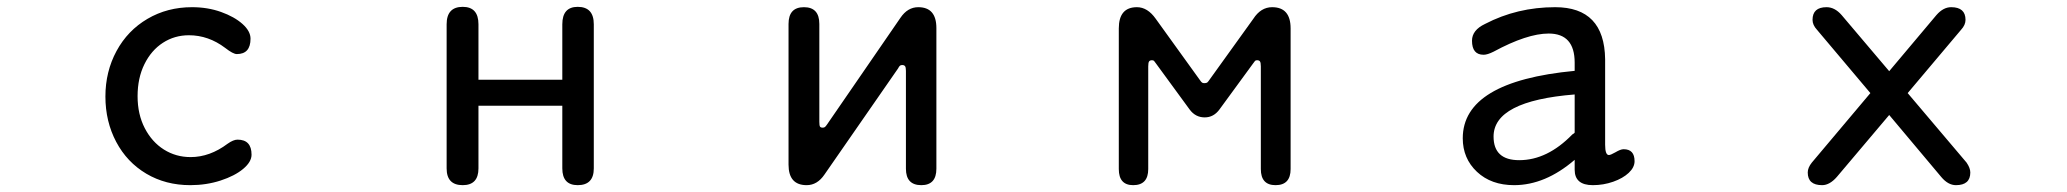

<svg xmlns="http://www.w3.org/2000/svg" viewBox="-20 -520 6040 561"><path d="M712 -407Q712 -362 672 -362Q661 -362 638 -380Q589 -417 532 -417Q490 -417 456 -395Q422 -373 402 -332.5Q382 -292 382 -239Q382 -186 403 -145.5Q424 -105 459 -83Q494 -61 537 -61Q593 -61 645 -100Q662 -112 674 -112Q715 -112 715 -68Q715 -47 690.5 -26.5Q666 -6 624.5 7.5Q583 21 536 21Q464 21 407.5 -12.5Q351 -46 319.5 -105.5Q288 -165 288 -238Q288 -311 320.5 -371Q353 -431 411 -465Q469 -499 541 -499Q587 -499 626 -485Q665 -471 688.5 -450Q712 -429 712 -407Z M1623 -287V-449Q1623 -500 1668 -500Q1715 -500 1715 -449V-28Q1715 21 1668 21Q1623 21 1623 -28V-211H1378V-28Q1378 21 1332 21Q1285 21 1285 -28V-449Q1285 -500 1332 -500Q1378 -500 1378 -449V-287Z M2616 -330Q2612 -330 2609.5 -328Q2607 -326 2604 -320L2389 -10Q2368 21 2337 21Q2284 21 2284 -39V-450Q2284 -499 2329 -499Q2374 -499 2374 -450V-164Q2374 -153 2376 -150Q2378 -147 2384 -147Q2388 -147 2390.5 -149Q2393 -151 2397 -157L2611 -468Q2632 -499 2663 -499Q2716 -499 2716 -438V-27Q2716 21 2672 21Q2627 21 2627 -27V-313Q2627 -323 2624.5 -326.5Q2622 -330 2616 -330Z M3499 -277Q3505 -277 3507.5 -279Q3510 -281 3514 -287L3642 -465Q3664 -499 3697 -499Q3751 -499 3751 -437V-26Q3751 21 3707 21Q3664 21 3664 -26V-326Q3664 -337 3661.5 -340.5Q3659 -344 3653 -344Q3649 -344 3647 -342Q3645 -340 3641 -334L3543 -200Q3526 -177 3500 -177Q3473 -177 3456 -200L3358 -334Q3354 -340 3352 -342Q3350 -344 3346 -344Q3340 -344 3337.5 -340.5Q3335 -337 3335 -326V-26Q3335 21 3291 21Q3249 21 3249 -26V-437Q3249 -499 3302 -499Q3333 -499 3357 -465L3486 -286Q3490 -280 3492.5 -278.5Q3495 -277 3499 -277Z M4404 21Q4337 21 4295.5 -18Q4254 -57 4254 -116Q4254 -282 4581 -313V-337Q4581 -422 4505 -422Q4442 -422 4344 -369Q4326 -360 4315 -360Q4281 -360 4281 -401Q4281 -432 4319 -450Q4413 -499 4524 -499Q4668 -499 4670 -347V-97Q4670 -67 4681 -67Q4686 -67 4700 -75Q4715 -84 4724 -84Q4756 -84 4756 -49Q4756 -31 4739 -15Q4722 1 4693.5 11Q4665 21 4634 21Q4581 21 4581 -24V-53Q4495 21 4404 21ZM4419 -52Q4501 -52 4574 -127Q4581 -131 4581 -133V-244Q4344 -225 4344 -121Q4344 -52 4419 -52Z M5304 21Q5262 21 5262 -16Q5262 -30 5274 -45L5445 -248L5289 -433Q5276 -447 5276 -462Q5276 -499 5317 -499Q5341 -499 5361 -476L5500 -312L5638 -476Q5658 -499 5681 -499Q5723 -499 5723 -462Q5723 -447 5710 -433L5554 -248L5726 -45Q5737 -29 5737 -16Q5737 21 5695 21Q5672 21 5652 -3L5500 -184L5347 -3Q5326 21 5304 21Z"/></svg>

Font: 寒蝉全圆体
Style: Regular
Weight: 400
Designer: Warren2060
      Designed by Motoya company      

      [Varela Round]
      Joe Prince(Latin component); Avraham Cornf
Foundry: ChillType
Version: Version 3.200